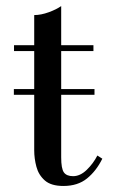

<svg xmlns="http://www.w3.org/2000/svg" viewBox="-20 -610 376 637"><path d="M26 -295.5V-314.5H293.5V-295.5ZM190.5 7Q149.5 7 128.8 -11.2Q108 -29.5 100.8 -56.8Q93.5 -84 93.5 -111.5V-560Q116 -560 142 -569.5Q168 -579 183 -590V-88Q183 -50.5 192 -38Q201 -25.5 222.5 -25.5Q246 -25.5 267.8 -46.5Q289.5 -67.5 303 -94L319.5 -83.5Q299.5 -43 268.8 -18Q238 7 190.5 7ZM26.5 -440.5V-460H290V-440.5Z"/></svg>

Font: Bodoni Moda SC
Style: Regular
Weight: 400
Designer: Owen Earl
Foundry: indestructible type
Version: Version 2.005